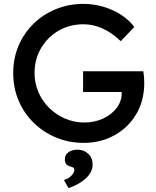

<svg xmlns="http://www.w3.org/2000/svg" viewBox="-20 -726 806 989"><path d="M411 10Q335 10 269 -17.5Q203 -45 153 -94Q103 -143 75.5 -208.5Q48 -274 48 -350Q48 -425 75.5 -490Q103 -555 152.5 -603.5Q202 -652 268 -679Q334 -706 410 -706Q463 -706 513.5 -691Q564 -676 605 -649Q646 -622 672 -587L602 -514Q511 -601 410 -601Q339 -601 282 -568Q225 -535 191.5 -478Q158 -421 158 -350Q158 -298 178 -251.5Q198 -205 233.5 -170Q269 -135 315.5 -115Q362 -95 414 -95Q467 -95 510.5 -115Q554 -135 580.5 -169.5Q607 -204 607 -246V-252H408V-359H718Q721 -342 722 -327.5Q723 -313 723 -299Q723 -207 681.5 -137.5Q640 -68 569 -29Q498 10 411 10ZM333 243 309 201Q330 196 346.5 180Q363 164 363 149Q363 143 359.5 139Q356 135 344 132Q326 127 320 118Q314 109 314 94Q314 72 332 58.5Q350 45 379 45Q412 45 434.5 66Q457 87 457 122Q457 160 423 192Q389 224 333 243Z"/></svg>

Font: Lexend Deca
Style: Regular
Weight: 400
Designer: Bonnie Shaver-Troup, Thomas Jockin
Foundry: Lexend
Version: Version 1.008; ttfautohint (v1.8.4.7-5d5b)